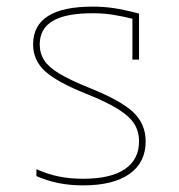

<svg xmlns="http://www.w3.org/2000/svg" viewBox="-20 -550 540 580"><path d="M231 10Q191 10 156.5 3Q122 -4 90 -18V-39Q123 -24 157 -17Q191 -10 231 -10Q314 -10 357 -39Q400 -68 400 -123Q400 -153 385.5 -176Q371 -199 336.5 -220.5Q302 -242 242 -266Q152 -302 116 -335Q80 -368 80 -416Q80 -473 125 -501.5Q170 -530 260 -530Q293 -530 323.5 -525.5Q354 -521 400 -509V-370H380V-511L395 -490Q350 -501 321 -505.5Q292 -510 260 -510Q178 -510 139 -486.5Q100 -463 100 -416Q100 -389 113.5 -368Q127 -347 159.5 -327.5Q192 -308 249 -285Q344 -247 382 -211.5Q420 -176 420 -123Q420 -59 371 -24.5Q322 10 231 10Z"/></svg>

Font: M PLUS 1 Code Thin
Style: Regular
Weight: 250
Designer: Coji Morishita
Foundry: UNDERFOREST DESIGN
Version: Version 1.002